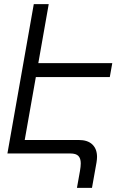

<svg xmlns="http://www.w3.org/2000/svg" viewBox="-20 -745 640 932"><path d="M353.5 167 368 86Q372 63.5 372 48Q372 24 360.5 12Q349 0 321.5 0H16L144 -725H216.5L166 -438.5H525L513 -371H154L100 -65.5H362Q405.5 -65.5 428.2 -43.8Q451 -22 451 16.5Q451 27.5 448.5 43.5L426.5 167Z"/></svg>

Font: JuliaMono Light
Style: Italic
Weight: 300
Italic angle: -9°
Monospace: yes
Designer: cormullion
Foundry: corm
Version: Version 0.054; ttfautohint (v1.8.4)